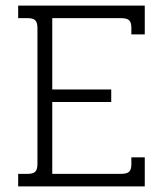

<svg xmlns="http://www.w3.org/2000/svg" viewBox="-20 -667 583 687"><path d="M45 -45H80Q99 -45 106.5 -53Q114 -61 114 -81V-566Q114 -586 106.5 -594Q99 -602 80 -602H45V-647H498V-544H450V-568Q450 -587 442 -594.5Q434 -602 414 -602H167V-347H378V-302H167V-45H414Q434 -45 442 -52.5Q450 -60 450 -79V-104H498V0H45Z"/></svg>

Font: Pridi ExtraLight
Style: Regular
Weight: 275
Designer: Katatrad Team
Foundry: CadsonDemak
Version: Version 1.001